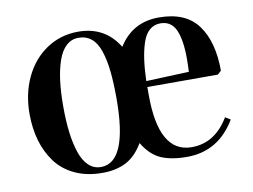

<svg xmlns="http://www.w3.org/2000/svg" viewBox="-62 -593 916 696"><g transform="rotate(-10 395.5 -245.0)"><path d="M39.1 -242.2Q39.1 -315.9 67.6 -376Q96.2 -436 147.7 -470.5Q199.2 -504.9 264.2 -504.9Q361.8 -504.9 412.1 -423.8H413.1Q463.9 -504.9 561 -504.9Q659.7 -504.9 704.6 -443.6Q749.5 -382.3 749.5 -275.9L736.3 -263.7H476.6V-233.9Q476.6 -21 597.7 -21Q683.6 -21 734.9 -106.9L753.9 -95.2Q690.9 10.7 574.7 10.7Q516.1 10.7 478.5 -6.1Q440.9 -22.9 414.1 -67.9H413.1Q386.2 -22.5 349.4 -3.9Q312.5 14.6 263.2 14.6Q206.1 14.6 162.4 -5.6Q118.7 -25.9 92 -61.8Q65.4 -97.7 52.2 -143.1Q39.1 -188.5 39.1 -242.2ZM164.1 -248Q164.1 -193.8 169.4 -151.1Q174.8 -108.4 186 -75.4Q197.3 -42.5 216.3 -24.9Q235.4 -7.3 261.2 -7.3Q359.4 -7.3 359.4 -242.2Q359.4 -301.3 354.7 -343.8Q350.1 -386.2 339.1 -418.7Q328.1 -451.2 308.6 -467Q289.1 -482.9 261.2 -482.9Q235.4 -482.9 216.3 -465.3Q197.3 -447.8 186 -415.5Q174.8 -383.3 169.4 -341.8Q164.1 -300.3 164.1 -248ZM476.6 -285.6 634.3 -292Q635.7 -316.9 635.7 -339.8Q635.7 -409.7 619.1 -446.3Q602.5 -482.9 563 -482.9Q539.6 -482.9 522.7 -468.3Q505.9 -453.6 496.6 -425.3Q487.3 -397 482.7 -363.5Q478 -330.1 476.6 -285.6Z"/></g></svg>

Font: Vidaloka
Style: Regular
Weight: 400
Designer: Cyreal (www.cyreal.org)
Foundry: Cyreal (www.cyreal.org)
Version: Version 1.011